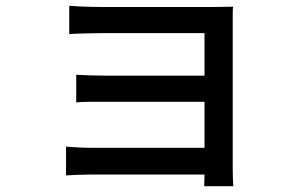

<svg xmlns="http://www.w3.org/2000/svg" viewBox="-20 -576 1040 660"><path d="M207 -72Q220 -71 242.5 -69.5Q265 -68 291 -68H683V-226H341Q314 -226 286.5 -226Q259 -226 242 -224V-319Q259 -318 286.5 -317Q314 -316 340 -316H683V-462Q672 -462 639.5 -462Q607 -462 563 -462Q519 -462 473 -462Q427 -462 388.5 -462Q350 -462 330 -462Q315 -462 292.5 -461.5Q270 -461 249.5 -460.5Q229 -460 218 -459V-556Q230 -555 250.5 -554Q271 -553 293 -552.5Q315 -552 330 -552Q350 -552 387 -552Q424 -552 470 -552Q516 -552 562.5 -552Q609 -552 648.5 -552Q688 -552 713 -552Q730 -552 750.5 -552.5Q771 -553 781 -553Q780 -544 780 -527Q780 -510 780 -495Q780 -486 780 -451.5Q780 -417 780 -367.5Q780 -318 780 -262.5Q780 -207 780 -153.5Q780 -100 780 -58.5Q780 -17 780 4Q780 16 780.5 34Q781 52 782 64H682L683 24H291Q269 24 244.5 25Q220 26 207 27Z"/></svg>

Font: Source Han Sans SC Medium
Style: Regular
Weight: 500
Designer: Ryoko NISHIZUKA 西塚涼子 (kana, bopomofo & ideographs); Paul D. Hunt (Latin, Greek & Cyrillic); Sandoll Communications 산돌커뮤니
Foundry: Adobe
Version: Version 2.004;hotconv 1.0.118;makeotfexe 2.5.65603